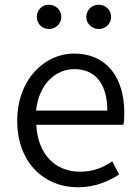

<svg xmlns="http://www.w3.org/2000/svg" viewBox="-20 -781 589 814"><path d="M310 13C384 13 439 -12 485 -41L456 -97C415 -69 373 -53 319 -53C211 -53 139 -132 134 -252H503C506 -266 507 -283 507 -301C507 -457 429 -554 294 -554C170 -554 53 -445 53 -269C53 -92 167 13 310 13ZM133 -312C144 -423 215 -488 295 -488C383 -488 435 -427 435 -312ZM187 -658C217 -658 240 -681 240 -709C240 -738 217 -761 187 -761C158 -761 136 -738 136 -709C136 -681 158 -658 187 -658ZM399 -658C428 -658 451 -681 451 -709C451 -738 428 -761 399 -761C369 -761 346 -738 346 -709C346 -681 369 -658 399 -658Z"/></svg>

Font: Noto Sans JP DemiLight
Style: Regular
Weight: 350
Designer: Ryoko NISHIZUKA 西塚涼子 (kana, bopomofo & ideographs); Paul D. Hunt (Latin, Greek & Cyrillic); Sandoll Communications 산돌커뮤니
Foundry: Adobe
Version: Version 2.004;hotconv 1.0.118;makeotfexe 2.5.65603